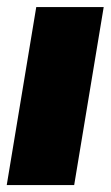

<svg xmlns="http://www.w3.org/2000/svg" viewBox="-20 -536 321 556"><path d="M-0.5 0 85 -515.6H280.3L194.8 0Z"/></svg>

Font: Inter Display Black
Style: Italic
Weight: 900
Italic angle: -9.39999°
Designer: Rasmus Andersson
Foundry: rsms
Version: Version 4.000;git-a52131595